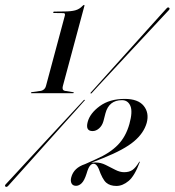

<svg xmlns="http://www.w3.org/2000/svg" viewBox="-40 -732 692 761"><path d="M173.5 -680.5Q170 -680.5 171 -683.5Q171.5 -686 174.5 -686L213 -686.5Q241 -686.5 258 -691Q275 -695.5 287.5 -709Q291.5 -712.5 293 -712.5Q295.5 -712.5 294.5 -708.5L209 -390.5Q205 -375 216.5 -372L250.5 -366.5Q253 -365.5 252.5 -364.5Q252 -362.5 249 -362.5H85.5Q82 -362.5 82.5 -364.5Q83 -366 87 -367L123 -372Q138 -376 142 -390.5L217 -670Q219.5 -680 211.5 -680ZM323.5 -363Q321 -360 319.5 -362Q317 -363 320.5 -366Q324.5 -370.5 347.5 -396Q370.5 -421.5 404 -458.8Q437.5 -496 474.2 -536.8Q511 -577.5 543.5 -613.8Q576 -650 597 -673.2Q618 -696.5 619.5 -698Q625.5 -705.5 630.5 -701Q635 -697 627.5 -690Q626.5 -689 605 -666Q583.5 -643 550.5 -607.5Q517.5 -572 480 -531.8Q442.5 -491.5 408.5 -454.8Q374.5 -418 351 -393Q327.5 -368 323.5 -363ZM290.5 -333.5Q293 -337.5 295.5 -336Q298 -334.5 293 -331Q289.5 -326.5 266.5 -301Q243.5 -275.5 209.8 -238Q176 -200.5 139 -159Q102 -117.5 69.2 -81Q36.5 -44.5 15.2 -20.8Q-6 3 -7.5 4.5Q-13.5 11 -18.5 7.5Q-23 3.5 -15.5 -3.5Q-14 -5 7.5 -28.2Q29 -51.5 62.5 -87.8Q96 -124 133.5 -164.5Q171 -205 205.5 -242Q240 -279 263.2 -304.2Q286.5 -329.5 290.5 -333.5ZM242.5 -29.5Q252.5 -67 297 -81.5L341.5 -101.5Q396 -125.5 427.5 -158Q459 -190.5 473 -241Q486.5 -289.5 476.8 -312.2Q467 -335 443.5 -335Q392 -335 378 -283L370 -252Q365 -234 352.8 -223.2Q340.5 -212.5 327 -212.5Q298 -212.5 307.5 -248.5Q316.5 -283 355.5 -311.5Q394.5 -340 454.5 -340Q507.5 -340 529.8 -312.2Q552 -284.5 541.5 -245Q530 -204.5 491.2 -171.8Q452.5 -139 369 -105.5L322 -87Q330.5 -88 339 -88Q359.5 -88 379 -78.2Q398.5 -68.5 416.8 -59Q435 -49.5 452 -49.5Q472.5 -49.5 485.2 -58.5Q498 -67.5 511.5 -90Q512.5 -91.5 513.5 -91.5Q514.5 -91 514 -89.5Q493.5 -34.5 469.8 -14.8Q446 5 421.5 5Q396 5 381 -8Q366 -21 351.5 -62.5Q343 -83 330.5 -83Q323.5 -83 316.8 -75.2Q310 -67.5 303 -43.5Q294.5 -16.5 283.8 -6Q273 4.5 261.5 4.5Q248.5 4.5 243.5 -5.2Q238.5 -15 242.5 -29.5Z"/></svg>

Font: Fraunces 144pt
Style: Italic
Weight: 400
Italic angle: -16°
Version: Version 1.000;[b76b70a41]